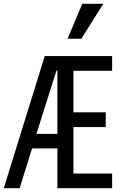

<svg xmlns="http://www.w3.org/2000/svg" viewBox="-20 -997 640 1017"><path d="M0 0H84L150 -211H284V0H574V-78H369V-324H540V-402H369V-622H574V-700H217ZM173 -288 279 -623H284V-288ZM527 -977H416L338 -792H411Z"/></svg>

Font: CommitMono
Style: 400Regular
Weight: 400
Monospace: yes
Designer: Eigil Nikolajsen
Foundry: Eigil Nikolajsen
Version: Version 1.143